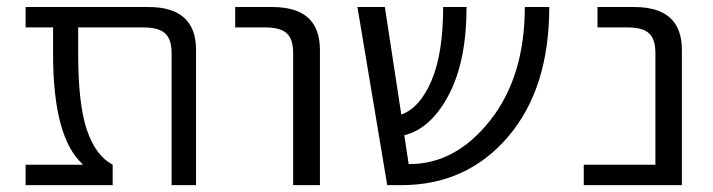

<svg xmlns="http://www.w3.org/2000/svg" viewBox="-20 -540 2079 560"><path d="M54.7 0V-59.6H220.7V-61.5Q134.8 -139.6 134.8 -382.8V-460H54.7V-519.5H413.1Q551.8 -519.5 551.8 -394.5V0H480.5V-384.8Q480.5 -425.8 461.4 -442.9Q442.4 -460 398.4 -460H208V-382.8Q208 -236.3 233.4 -161.1Q258.8 -85.9 308.6 -59.6V0Z M666 -460V-519.5H774.4Q913.1 -519.5 913.1 -394.5V0H835V-384.8Q835 -425.8 816.4 -442.9Q797.9 -460 753.9 -460Z M1022.5 -519.5H1102.5L1150.4 -206.1Q1204.1 -224.6 1238.3 -304.2Q1272.5 -383.8 1272.5 -519.5H1340.8Q1340.8 -362.3 1289.1 -263.7Q1237.3 -165 1159.2 -145.5L1171.9 -61.5H1174.8Q1309.6 -61.5 1410.2 -189.5Q1510.7 -317.4 1510.7 -519.5H1582Q1582 -281.2 1461.4 -140.6Q1340.8 0 1150.4 0H1109.4Z M1682.6 0V-59.6H1891.6V-384.8Q1891.6 -425.8 1873 -442.9Q1854.5 -460 1810.5 -460H1722.7V-519.5H1830.1Q1968.8 -519.5 1968.8 -394.5V0Z"/></svg>

Font: GenEi M Gothic v2 Regular
Style: Regular
Weight: 400
Version: Version 2.0